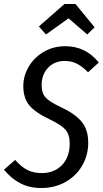

<svg xmlns="http://www.w3.org/2000/svg" viewBox="-36 -932 516 964"><path d="M460 -618 406 -569Q378 -598 350.5 -612Q323 -626 289 -626Q238 -626 205.5 -592Q173 -558 173 -504Q173 -465 192.5 -443Q212 -421 268 -395Q339 -362 373 -322Q407 -282 407 -215Q407 -154 377.5 -102Q348 -50 294 -19Q240 12 171 12Q112 12 66.5 -11.5Q21 -35 -16 -80L40 -129Q70 -95 100.5 -79Q131 -63 174 -63Q236 -63 275 -103Q314 -143 314 -212Q314 -256 293 -280.5Q272 -305 213 -333Q141 -367 111 -403.5Q81 -440 81 -500Q81 -550 107.5 -596Q134 -642 182.5 -671Q231 -700 292 -700Q394 -700 460 -618ZM195 -759 159 -799 288 -912H343L439 -795L402 -759L308 -840Z"/></svg>

Font: Fira Sans Extra Condensed
Style: Italic
Weight: 400
Width: 3
Italic angle: -8°
Designer: Carrois Corporate & Edenspiekermann AG
Foundry: Carrois Corporate GbR & Edenspiekermann AG
Version: Version 4.203